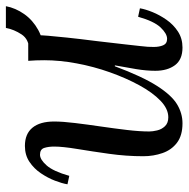

<svg xmlns="http://www.w3.org/2000/svg" viewBox="-14 -600 625 636"><g transform="rotate(-90 298.0 -281.5)"><path d="M208 11Q168 11 144 -7Q120 -25 109.5 -55Q99 -85 99 -119Q99 -175 107 -232Q115 -289 123 -337.5Q131 -386 131 -414Q131 -433 126.5 -447Q122 -461 104 -461Q88 -461 68.5 -439Q49 -417 34 -364L6 -370Q9 -388 18 -411.5Q27 -435 42.5 -458Q58 -481 80.5 -496Q103 -511 133 -511Q173 -511 193.5 -486Q214 -461 214 -414Q214 -386 209 -345Q204 -304 197.5 -259.5Q191 -215 186 -173Q181 -131 181 -99Q181 -88 184.5 -73Q188 -58 198.5 -47Q209 -36 228 -36Q256 -36 283 -62Q310 -88 334 -132Q358 -176 377 -229.5Q396 -283 406.5 -339.5Q417 -396 417 -447Q417 -462 416.5 -474.5Q416 -487 415 -500H499Q500 -493 500 -487.5Q500 -482 500 -474Q500 -457 498 -433.5Q496 -410 492 -371.5Q488 -333 480 -270Q473 -212 469.5 -179Q466 -146 464 -129.5Q462 -113 461.5 -104Q461 -95 461 -84Q461 -66 466.5 -53Q472 -40 488 -40Q505 -40 525.5 -61.5Q546 -83 561 -136L589 -130Q586 -112 576.5 -88.5Q567 -65 551 -42Q535 -19 512 -4Q489 11 459 11Q419 11 400.5 -14Q382 -39 382 -79Q382 -108 387.5 -142Q393 -176 400 -213H397Q363 -122 332 -73.5Q301 -25 271 -7Q241 11 208 11ZM441 -449 450 -497Q486 -497 502.5 -522Q519 -547 524 -574H596Q590 -542 570 -513.5Q550 -485 517.5 -467Q485 -449 441 -449Z"/></g></svg>

Font: Lora
Style: Italic
Weight: 400
Italic angle: -3°
Designer: Olga Karpushina, Alexei Vanyashin (Cyrillic)
Foundry: Cyreal
Version: Version 3.008